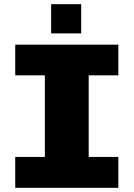

<svg xmlns="http://www.w3.org/2000/svg" viewBox="-20 -900 640 920"><path d="M53 0V-148H195V-539H53V-686H547V-539H405V-148H547V0ZM225 -740V-880H369V-740Z"/></svg>

Font: Chivo Mono Black
Style: Regular
Weight: 900
Designer: Hector Gatti
Foundry: Omnibus-Type
Version: Version 1.008